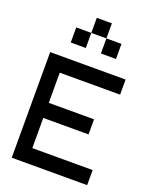

<svg xmlns="http://www.w3.org/2000/svg" viewBox="-179 -1098 957 1196"><g transform="rotate(20 300.0 -500.0)"><path d="M550 0H50V-700H550V-600H150V-400H450V-300H150V-100H550ZM150 -800V-900H250V-1000H350V-900H450V-800H350V-900H250V-800Z"/></g></svg>

Font: Matrix Sans
Style: Regular
Weight: 400
Designer: Brad Neil
Version: Version 1.100